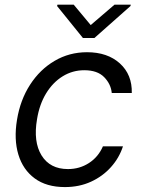

<svg xmlns="http://www.w3.org/2000/svg" viewBox="-20 -771 598 803"><path d="M251.4 11.4Q174.4 11.4 125.2 -24.9Q76 -61.1 56.8 -124.6Q37.6 -188.2 51.1 -269.9Q64.6 -353 105.8 -416.7Q147 -480.5 208.5 -516.5Q269.9 -552.6 343.8 -552.6Q429.7 -552.6 481.4 -505.7Q533 -458.8 531.2 -382.1H447.4Q443.9 -419.4 415.7 -448.3Q387.4 -477.3 332.4 -477.3Q283.4 -477.3 242.2 -451.9Q201 -426.5 172.9 -380.5Q144.9 -334.5 134.9 -272.7Q118.6 -177.9 153.9 -120.9Q189.3 -63.9 264.2 -63.9Q312.9 -63.9 351.9 -89.1Q391 -114.3 410.5 -159.1H494.3Q478.7 -110.8 444.2 -72.3Q409.8 -33.7 360.8 -11.2Q311.8 11.4 251.4 11.4ZM288.4 -751.4 359.4 -666.2 458.8 -751.4H527L525.6 -745.7L375 -612.2H326.7L218.8 -745.7L220.2 -751.4Z"/></svg>

Font: Inter UI
Style: Italic
Weight: 400
Italic angle: -9.39999°
Designer: Rasmus Andersson
Foundry: rsms
Version: 3.2;8d6f07862